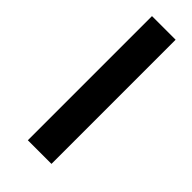

<svg xmlns="http://www.w3.org/2000/svg" viewBox="1 -800 339 339"><g transform="rotate(-45 170.0 -630.5)"><path d="M30 -601H340V-660H30Z"/></g></svg>

Font: Orkney
Style: Regular
Weight: 400
Designer: Samuel Oakes and Alfredo Marco Pradil
Foundry: Alfredo Marco Pradil
Version: 1.0; ttfautohint (v1.5)